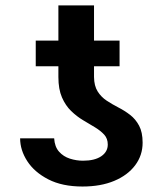

<svg xmlns="http://www.w3.org/2000/svg" viewBox="-20 -678 599 708"><path d="M377.4 -145Q377.4 -167 364.3 -181.4Q351.1 -195.8 330.6 -208.3Q310.1 -220.7 286.6 -234.6Q263.2 -248.5 242.4 -268.6Q221.7 -288.6 208.5 -318.8Q195.3 -349.1 195.3 -394V-658.2H326.7V-394Q327.1 -361.3 340.1 -340.8Q353 -320.3 373.3 -306.9Q393.6 -293.5 416.5 -281.7Q439.5 -270 459.7 -254.4Q480 -238.8 492.9 -214.6Q505.9 -190.4 505.9 -151.9Q505.9 -105 478.3 -68.4Q450.7 -31.7 401.1 -11Q351.6 9.8 284.2 9.8Q209.5 9.8 158.2 -16.6Q106.9 -43 80.6 -83.7Q54.2 -124.5 54.2 -168H179.7Q181.6 -136.7 197.8 -118.7Q213.9 -100.6 237.8 -93Q261.7 -85.4 286.1 -85.4Q329.1 -85.4 353.3 -101.8Q377.4 -118.2 377.4 -145ZM420.9 -528.3V-433.6H111.8V-528.3Z"/></svg>

Font: Inter 17pt SemiBold
Style: Regular
Weight: 600
Version: Version 4.001;git-66647c0bb